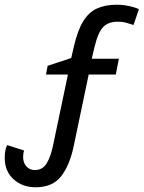

<svg xmlns="http://www.w3.org/2000/svg" viewBox="-54 -785 609 814"><path d="M97 9Q41 9 3.5 -25Q-34 -59 -34 -116Q-34 -148 -24 -170L48 -147Q44 -135 44 -120Q44 -95 58 -79.5Q72 -64 94 -64Q126 -64 143.5 -92Q161 -120 171 -169L234 -469H141L148 -506L248 -539L259 -587Q275 -656 298.5 -694.5Q322 -733 357 -749Q392 -765 441 -765Q466 -765 492.5 -759.5Q519 -754 535 -746L512 -679Q498 -684 481.5 -688.5Q465 -693 445 -693Q406 -693 384 -671Q362 -649 347 -587L335 -536H450L437 -469H322L259 -168Q242 -85 205.5 -38Q169 9 97 9Z"/></svg>

Font: Noto Sans IKEA
Style: Italic
Weight: 400
Italic angle: -12°
Designer: Monotype Design Team
Foundry: Monotype Imaging Inc.
Version: Version 2.001